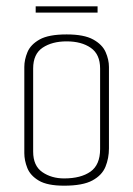

<svg xmlns="http://www.w3.org/2000/svg" viewBox="-20 -584 422 608"><path d="M183 4Q130 4 103 -12Q76 -28 66.5 -52Q57 -76 57 -99V-372Q57 -395 67 -419Q77 -443 105.5 -459Q134 -475 191 -475Q246 -475 275 -459Q304 -443 314.5 -419Q325 -395 325 -372V-114Q325 -83 314 -56Q303 -29 272.5 -12.5Q242 4 183 4ZM183 -19Q236 -19 266.5 -40.5Q297 -62 297 -112V-367Q297 -412 267.5 -432.5Q238 -453 191 -453Q145 -453 115 -433Q85 -413 85 -367V-104Q85 -59 114 -39Q143 -19 183 -19ZM93 -544V-564H289V-544Z"/></svg>

Font: Smooch Sans ExtraLight
Style: Regular
Weight: 200
Designer: Robert E. Leuschke
Foundry: Robert E. Leuschke
Version: Version 1.010; ttfautohint (v1.8.3)